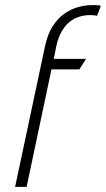

<svg xmlns="http://www.w3.org/2000/svg" viewBox="-20 -730 414 750"><path d="M359 -668 374 -707Q369 -709 363.5 -709.5Q358 -710 352 -710Q346 -710 339 -710Q314 -710 286 -702.5Q258 -695 232 -677Q206 -659 186 -628Q166 -597 156 -550L39 0H84L181 -459H290L316 -500H190L200 -550Q207 -582 220 -605.5Q233 -629 250.5 -643.5Q268 -658 289 -664.5Q310 -671 333 -671Q339 -671 345.5 -670.5Q352 -670 359 -668Z"/></svg>

Font: Advent Pro Light
Style: Italic
Weight: 300
Italic angle: -12°
Version: Version 3.000